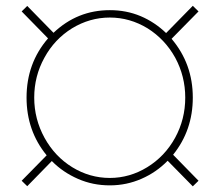

<svg xmlns="http://www.w3.org/2000/svg" viewBox="-20 -638 773 671"><path d="M653.8 13.2C653.8 13.2 673.8 -6.3 673.8 -6.3C673.8 -6.3 585 -97.2 585 -97.2C585 -97.2 585 -97.2 585 -97.2C630.9 -154.3 653.8 -220.7 653.8 -296.9C653.8 -296.9 653.8 -296.9 653.8 -296.9C653.8 -376 628.9 -444.3 579.6 -502.4C579.6 -502.4 673.8 -598.1 673.8 -598.1C673.8 -598.1 653.8 -617.7 653.8 -617.7C653.8 -617.7 560.5 -522.5 560.5 -522.5C560.5 -522.5 560.5 -522.5 560.5 -522.5C534.7 -547.4 504.9 -567.4 471.7 -581.5C438 -595.7 402.3 -602.5 363.8 -602.5C363.8 -602.5 363.8 -602.5 363.8 -602.5C288.1 -602.5 222.7 -576.2 167 -523.4C167 -523.4 75.2 -617.2 75.2 -617.2C75.2 -617.2 55.7 -598.1 55.7 -598.1C55.7 -598.1 147.9 -503.9 147.9 -503.9C147.9 -503.9 147.9 -503.9 147.9 -503.9C97.7 -445.8 72.8 -377 72.8 -296.9C72.8 -296.9 72.8 -296.9 72.8 -296.9C72.8 -219.7 96.2 -152.3 143.1 -95.2C143.1 -95.2 55.7 -6.3 55.7 -6.3C55.7 -6.3 75.2 12.7 75.2 12.7C75.2 12.7 161.1 -75.2 161.1 -75.2C161.1 -75.2 161.1 -75.2 161.1 -75.2C187.5 -48.3 218.3 -27.8 252.9 -12.7C287.6 2.4 324.2 9.8 363.8 9.8C403.3 9.8 439.9 2 474.6 -13.2C509.3 -28.3 539.6 -49.3 565.9 -76.2C565.9 -76.2 653.8 13.2 653.8 13.2ZM99.6 -296.9C99.6 -346.7 111.3 -393.1 135.3 -436.5C158.7 -479.5 190.9 -513.7 231.9 -539.1C272.9 -564 316.9 -576.7 363.8 -576.7C410.6 -576.7 454.6 -564 495.6 -539.1C536.1 -513.7 568.4 -479.5 592.3 -436.5C615.7 -393.1 627.4 -346.7 627.4 -296.9C627.4 -296.9 627.4 -296.9 627.4 -296.9C627.4 -246.6 615.7 -199.7 591.8 -156.2C567.9 -112.8 535.2 -78.6 494.6 -53.7C454.1 -28.8 410.2 -16.1 363.8 -16.1C363.8 -16.1 363.8 -16.1 363.8 -16.1C316.9 -16.1 272.9 -28.8 232.4 -53.7C191.9 -78.6 159.7 -112.8 135.7 -156.2C111.8 -199.7 99.6 -246.6 99.6 -296.9C99.6 -296.9 99.6 -296.9 99.6 -296.9Z"/></svg>

Font: WOX
Style: Regular
Weight: 500
Designer: Google
Foundry: ""
Version: ""